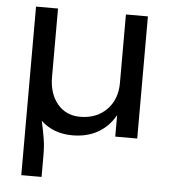

<svg xmlns="http://www.w3.org/2000/svg" viewBox="-51 -546 699 783"><g transform="rotate(5 299.0 -155.0)"><path d="M283 -68Q350 -68 391.5 -110Q433 -152 433 -220V-500H523V0H433V-88Q407 -41 362.5 -15.5Q318 10 258 10Q180 10 129 -38Q138 3 143 33.5Q148 64 148 100V190H65V-500H155V-220Q155 -152 190 -110Q225 -68 283 -68Z"/></g></svg>

Font: Goli
Style: Regular
Weight: 400
Designer: jaikishan Patel
Foundry: MagicType
Version: Version 1.000